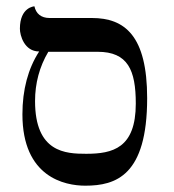

<svg xmlns="http://www.w3.org/2000/svg" viewBox="-20 -577 550 608"><path d="M250 11C347 11 446 -21 446 -266C446 -464 375 -520 271 -520H137C110 -520 94 -534 89 -557C89 -557 43 -555 43 -486C43 -465 57 -414 104 -414C69 -360 51 -293 51 -215C51 -16 185 11 250 11ZM289 -413C385 -413 410 -355 410 -249C410 -108 337 -90 253 -90C188 -90 91 -94 91 -257C91 -313 105 -366 133 -413Z"/></svg>

Font: Libertinus Math
Style: Regular
Weight: 400
Designer: Philipp H. Poll, Khaled Hosny
Foundry: Caleb Maclennan
Version: Version 7.050;RELEASE